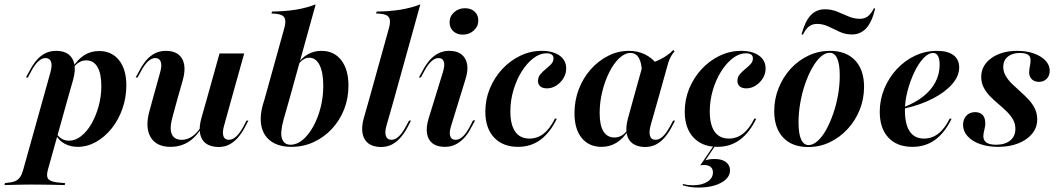

<svg xmlns="http://www.w3.org/2000/svg" viewBox="-105 -661 4838 879"><path d="M348.4 -427.4Q406.5 -427.4 439.9 -385.5Q473.4 -343.5 473.4 -270.2Q473.4 -214.5 455.6 -163.7Q437.9 -112.9 406.5 -73.4Q375 -33.9 334.7 -11.3Q294.4 11.3 250.8 11.3Q217.7 11.3 191.5 -2.8Q165.3 -16.9 152.4 -41.1L154.8 -48.4Q163.7 -33.9 178.2 -25.4Q192.7 -16.9 211.3 -16.9Q239.5 -16.9 266.1 -37.5Q292.7 -58.1 313.3 -93.5Q333.9 -129 346.4 -174.2Q358.9 -219.4 358.9 -267.7Q358.9 -324.2 341.1 -354.4Q323.4 -384.7 289.5 -384.7Q272.6 -384.7 257.3 -375.8Q241.9 -366.9 229.8 -349.2L227.4 -352.4Q251.6 -390.3 281.5 -408.9Q311.3 -427.4 348.4 -427.4ZM91.9 -208.1 125.8 -329.8Q134.7 -361.3 128.6 -378.2Q122.6 -395.2 103.2 -395.2Q87.1 -395.2 70.6 -380.2Q54 -365.3 37.9 -334.7L22.6 -306.5H13.7L32.3 -340.3Q46 -366.1 62.9 -385.9Q79.8 -405.6 102 -416.9Q124.2 -428.2 152.4 -428.2Q187.9 -428.2 208.9 -412.1Q229.8 -396 235.5 -366.5Q241.1 -337.1 229.8 -296L204.8 -208.1ZM38.7 183.9Q19.4 183.9 1.2 184.3Q-16.9 184.7 -37.5 185.1Q-58.1 185.5 -84.7 186.3L-82.3 177.4L-66.1 175Q-46 173.4 -33.5 167.3Q-21 161.3 -12.9 149.6Q-4.8 137.9 0.8 117.7L91.9 -208.1H204.8L114.5 115.3Q105.6 146 116.5 158.9Q127.4 171.8 165.3 175L193.5 177.4L191.1 186.3Q169.4 185.5 144 185.1Q118.5 184.7 91.9 184.3Q65.3 183.9 36.3 183.9H38.7Z M707.3 -208.1 685.5 -128.2Q670.2 -75 681 -48Q691.9 -21 726.6 -21Q760.5 -21 789.1 -48Q817.7 -75 842.7 -132.3L845.2 -126.6Q813.7 -55.6 772.6 -22.2Q731.5 11.3 675.8 11.3Q610.5 11.3 584.3 -33.5Q558.1 -78.2 579.8 -154.8L594.4 -208.1ZM594.4 -208.1 628.2 -329.8Q637.1 -361.3 631 -378.2Q625 -395.2 605.6 -395.2Q589.5 -395.2 573 -380.2Q556.5 -365.3 540.3 -334.7L525 -306.5H516.1L534.7 -340.3Q548.4 -366.1 565.3 -385.9Q582.3 -405.6 604.4 -416.9Q626.6 -428.2 654.8 -428.2Q690.3 -428.2 711.3 -412.1Q732.3 -396 737.9 -366.5Q743.5 -337.1 732.3 -296L707.3 -208.1ZM841.9 -208.1 900 -416.1H1012.9L954.8 -208.1ZM921 -86.3Q912.1 -55.6 917.7 -38.3Q923.4 -21 942.7 -21Q959.7 -21 976.2 -35.9Q992.7 -50.8 1008.9 -80.6L1023.4 -108.9H1032.3L1014.5 -75Q1000.8 -50 983.5 -30.2Q966.1 -10.5 944.4 0.8Q922.6 12.1 894.4 12.1Q858.9 11.3 837.5 -4.4Q816.1 -20.2 810.9 -50Q805.6 -79.8 816.9 -120.2L841.9 -208.1H954.8Z M1229.8 11.3Q1173.4 11.3 1138.3 -12.5Q1103.2 -36.3 1092.7 -79.4Q1082.3 -122.6 1098.4 -181.5L1106.5 -208.1H1220.2L1192.7 -111.3Q1176.6 -52.4 1186.3 -25.4Q1196 1.6 1225 1.6Q1254 1.6 1280.6 -20.6Q1307.3 -42.7 1328.6 -81Q1350 -119.4 1362.5 -167.7Q1375 -216.1 1375 -267.7Q1375 -329 1358.1 -362.9Q1341.1 -396.8 1310.5 -396.8Q1295.2 -396.8 1281.5 -387.1Q1267.7 -377.4 1256.5 -358.1V-365.3Q1273.4 -394.4 1302.4 -411.3Q1331.5 -428.2 1366.1 -428.2Q1424.2 -428.2 1457.3 -385.5Q1490.3 -342.7 1490.3 -269.4Q1490.3 -210.5 1470.2 -159.7Q1450 -108.9 1414.1 -70.6Q1378.2 -32.3 1331 -10.5Q1283.9 11.3 1229.8 11.3ZM1106.5 -208.1 1194.4 -524.2Q1203.2 -553.2 1200.8 -569.4Q1198.4 -585.5 1183.9 -591.9Q1169.4 -598.4 1137.9 -599.2L1140.3 -608.1Q1202.4 -608.9 1250.8 -616.9Q1299.2 -625 1340.3 -641.1L1220.2 -208.1Z M1585.5 -208.1 1673.4 -524.2Q1682.3 -553.2 1679.8 -569.4Q1677.4 -585.5 1662.9 -591.9Q1648.4 -598.4 1616.9 -599.2L1619.4 -608.1Q1681.5 -608.9 1729.8 -616.9Q1778.2 -625 1819.4 -641.1L1699.2 -208.1ZM1664.5 -86.3Q1655.6 -55.6 1661.7 -38.3Q1667.7 -21 1687.1 -21Q1704 -21 1720.2 -35.9Q1736.3 -50.8 1752.4 -80.6L1767.7 -108.9H1776.6L1758.9 -75Q1745.2 -50 1727.8 -30.2Q1710.5 -10.5 1688.7 0.8Q1666.9 12.1 1637.9 12.1Q1602.4 11.3 1581.5 -4.4Q1560.5 -20.2 1554.8 -50Q1549.2 -79.8 1560.5 -120.2L1585.5 -208.1H1699.2Z M1960.5 -85.5Q1950.8 -55.6 1956 -38.3Q1961.3 -21 1980.6 -21Q1997.6 -21 2013.7 -35.9Q2029.8 -50.8 2046 -81.5L2060.5 -109.7H2070.2L2051.6 -75.8Q2038.7 -50 2021 -30.6Q2003.2 -11.3 1981.5 0Q1959.7 11.3 1931.5 11.3Q1896 11.3 1875.4 -4.4Q1854.8 -20.2 1850 -49.6Q1845.2 -79 1857.3 -118.5L1922.6 -330.6Q1932.3 -361.3 1927 -378.2Q1921.8 -395.2 1902.4 -395.2Q1886.3 -395.2 1869.8 -380.2Q1853.2 -365.3 1837.1 -334.7L1821.8 -306.5H1812.9L1831.5 -340.3Q1845.2 -366.1 1862.5 -385.9Q1879.8 -405.6 1902 -416.9Q1924.2 -428.2 1951.6 -428.2Q1987.1 -428.2 2007.7 -412.1Q2028.2 -396 2033.5 -366.9Q2038.7 -337.9 2025.8 -297.6ZM2013.7 -502.4Q1987.1 -502.4 1970.2 -518.1Q1953.2 -533.9 1953.2 -558.9Q1953.2 -586.3 1973.8 -604.8Q1994.4 -623.4 2023.4 -623.4Q2050.8 -623.4 2067.7 -608.1Q2084.7 -592.7 2084.7 -567.7Q2084.7 -540.3 2064.1 -521.4Q2043.5 -502.4 2013.7 -502.4Z M2266.9 11.3Q2196.8 11.3 2156.9 -31.5Q2116.9 -74.2 2116.9 -150Q2116.9 -205.6 2137.5 -255.6Q2158.1 -305.6 2194 -344.4Q2229.8 -383.1 2276.6 -405.6Q2323.4 -428.2 2375 -428.2Q2426.6 -428.2 2456.9 -406.5Q2487.1 -384.7 2487.1 -347.6Q2487.1 -323.4 2474.6 -302.8Q2462.1 -282.3 2441.9 -269.4Q2421.8 -256.5 2399.2 -256.5Q2379.8 -256.5 2369 -265.3Q2358.1 -274.2 2358.1 -290.3Q2358.1 -308.1 2369 -321Q2379.8 -333.9 2393.5 -344.8Q2407.3 -355.6 2418.1 -367.3Q2429 -379 2429 -393.5Q2429 -416.9 2397.6 -416.9Q2366.1 -416.9 2336.7 -394.4Q2307.3 -371.8 2283.5 -333.9Q2259.7 -296 2245.6 -248.4Q2231.5 -200.8 2231.5 -150.8Q2231.5 -90.3 2253.6 -58.5Q2275.8 -26.6 2318.5 -26.6Q2354.8 -26.6 2383.5 -48.8Q2412.1 -71 2435.5 -117.7H2444.4Q2413.7 -54 2369.8 -21.4Q2325.8 11.3 2266.9 11.3Z M2649.2 11.3Q2591.1 11.3 2558.1 -29.4Q2525 -70.2 2525 -142.7Q2525 -200.8 2544.8 -252.4Q2564.5 -304 2599.2 -343.1Q2633.9 -382.3 2679 -405.2Q2724.2 -428.2 2774.2 -428.2Q2814.5 -428.2 2847.6 -412.1Q2880.6 -396 2905.6 -363.7L2833.9 -328.2Q2833.1 -372.6 2819.8 -395.6Q2806.5 -418.5 2781.5 -418.5Q2755.6 -418.5 2730.2 -394.8Q2704.8 -371 2684.7 -331Q2664.5 -291.1 2652.4 -242.3Q2640.3 -193.5 2640.3 -143.5Q2640.3 -87.1 2657.7 -59.3Q2675 -31.5 2708.1 -31.5Q2725.8 -31.5 2741.1 -40.3Q2756.5 -49.2 2768.5 -66.9L2771 -63.7Q2748.4 -26.6 2717.7 -7.7Q2687.1 11.3 2649.2 11.3ZM2794.4 -208.1 2837.1 -361.3Q2883.1 -371.8 2919 -389.9Q2954.8 -408.1 2977.4 -432.3L2983.1 -425Q2975.8 -417.7 2970.6 -409.3Q2965.3 -400.8 2960.5 -389.9Q2955.6 -379 2951.6 -363.7L2908.1 -208.1ZM2873.4 -86.3Q2865.3 -55.6 2871 -38.3Q2876.6 -21 2896 -21Q2912.9 -21 2929 -35.9Q2945.2 -50.8 2961.3 -80.6L2976.6 -108.9H2985.5L2967.7 -75Q2954 -50 2936.7 -30.2Q2919.4 -10.5 2897.6 0.8Q2875.8 12.1 2846.8 12.1Q2812.1 11.3 2790.7 -4.4Q2769.4 -20.2 2764.1 -50Q2758.9 -79.8 2770.2 -120.2L2794.4 -208.1H2908.1Z M3179.8 11.3Q3109.7 11.3 3069.8 -31.5Q3029.8 -74.2 3029.8 -150Q3029.8 -205.6 3050.4 -255.6Q3071 -305.6 3106.9 -344.4Q3142.7 -383.1 3189.5 -405.6Q3236.3 -428.2 3287.9 -428.2Q3339.5 -428.2 3369.8 -406.5Q3400 -384.7 3400 -347.6Q3400 -323.4 3387.5 -302.8Q3375 -282.3 3354.8 -269.4Q3334.7 -256.5 3312.1 -256.5Q3292.7 -256.5 3281.9 -265.3Q3271 -274.2 3271 -290.3Q3271 -308.1 3281.9 -321Q3292.7 -333.9 3306.5 -344.8Q3320.2 -355.6 3331 -367.3Q3341.9 -379 3341.9 -393.5Q3341.9 -416.9 3310.5 -416.9Q3279 -416.9 3249.6 -394.4Q3220.2 -371.8 3196.4 -333.9Q3172.6 -296 3158.5 -248.4Q3144.4 -200.8 3144.4 -150.8Q3144.4 -90.3 3166.5 -58.5Q3188.7 -26.6 3231.5 -26.6Q3267.7 -26.6 3296.4 -48.8Q3325 -71 3348.4 -117.7H3357.3Q3326.6 -54 3282.7 -21.4Q3238.7 11.3 3179.8 11.3ZM3092.7 197.6Q3071.8 197.6 3053.2 194.8Q3034.7 191.9 3020.2 187.1L3021.8 181.5Q3030.6 183.9 3042.3 185.5Q3054 187.1 3068.5 187.1Q3108.1 187.1 3133.5 171Q3158.9 154.8 3158.9 128.2Q3158.9 112.1 3148.4 103.2Q3137.9 94.4 3118.5 94.4Q3113.7 94.4 3109.3 94.8Q3104.8 95.2 3100.8 96L3161.3 7.3H3168.5L3124.2 73.4Q3132.3 70.2 3143.1 68.5Q3154 66.9 3167.7 66.9Q3200 66.9 3218.5 81Q3237.1 95.2 3237.1 118.5Q3237.1 153.2 3196.8 175.4Q3156.5 197.6 3092.7 197.6Z M3595.2 12.1Q3521 12.1 3480.2 -31.5Q3439.5 -75 3439.5 -152.4Q3439.5 -208.1 3459.7 -258.1Q3479.8 -308.1 3514.9 -346.4Q3550 -384.7 3596.4 -406.5Q3642.7 -428.2 3694.4 -428.2Q3768.5 -428.2 3809.7 -384.7Q3850.8 -341.1 3850.8 -263.7Q3850.8 -207.3 3830.6 -157.7Q3810.5 -108.1 3775 -69.8Q3739.5 -31.5 3693.5 -9.7Q3647.6 12.1 3595.2 12.1ZM3596.8 3.2Q3616.9 3.2 3637.9 -15.3Q3658.9 -33.9 3676.6 -65.7Q3694.4 -97.6 3708.9 -138.7Q3723.4 -179.8 3731.5 -225.4Q3739.5 -271 3739.5 -315.3Q3739.5 -366.9 3727.8 -393.1Q3716.1 -419.4 3693.5 -419.4Q3672.6 -419.4 3652 -400.8Q3631.5 -382.3 3613.3 -350Q3595.2 -317.7 3581 -277Q3566.9 -236.3 3558.9 -190.7Q3550.8 -145.2 3550.8 -100.8Q3550.8 -49.2 3562.5 -23Q3574.2 3.2 3596.8 3.2ZM3795.2 -503.2Q3765.3 -503.2 3739.1 -515.3Q3712.9 -527.4 3687.9 -539.5Q3662.9 -551.6 3635.5 -551.6Q3614.5 -551.6 3599.2 -540.3Q3583.9 -529 3571 -502.4L3564.5 -504Q3580.6 -563.7 3606.5 -591.1Q3632.3 -618.5 3671.8 -618.5Q3701.6 -618.5 3727.8 -607.7Q3754 -596.8 3779.4 -585.9Q3804.8 -575 3832.3 -575Q3853.2 -575 3868.1 -586.3Q3883.1 -597.6 3896 -623.4L3901.6 -621.8Q3887.1 -560.5 3860.9 -531.9Q3834.7 -503.2 3795.2 -503.2Z M4072.6 11.3Q4001.6 11.3 3962.1 -31Q3922.6 -73.4 3922.6 -149.2Q3922.6 -204.8 3943.5 -255.2Q3964.5 -305.6 4000.8 -344.8Q4037.1 -383.9 4084.3 -406Q4131.5 -428.2 4184.7 -428.2Q4233.9 -428.2 4260.1 -408.5Q4286.3 -388.7 4286.3 -352.4Q4286.3 -312.9 4254.4 -276.2Q4222.6 -239.5 4166.1 -210.1Q4109.7 -180.6 4033.9 -163.7V-171Q4086.3 -191.1 4122.6 -220.2Q4158.9 -249.2 4177.8 -285.9Q4196.8 -322.6 4196.8 -363.7Q4196.8 -391.1 4189.1 -404.8Q4181.5 -418.5 4166.9 -418.5Q4145.2 -418.5 4122.6 -394.4Q4100 -370.2 4081 -330.6Q4062.1 -291.1 4050 -245.2Q4037.9 -199.2 4037.9 -156.5Q4037.9 -91.1 4060.1 -58.9Q4082.3 -26.6 4125 -26.6Q4161.3 -26.6 4190.3 -48.8Q4219.4 -71 4242.7 -117.7H4251.6Q4221 -54 4176.6 -21.4Q4132.3 11.3 4072.6 11.3Z M4464.5 11.3Q4417.7 11.3 4381.5 -1.6Q4345.2 -14.5 4324.6 -37.5Q4304 -60.5 4304 -89.5Q4304 -115.3 4319.4 -131.5Q4334.7 -147.6 4358.9 -147.6Q4380.6 -147.6 4392.7 -135.5Q4404.8 -123.4 4405.6 -100.8Q4406.5 -85.5 4401.6 -67.3Q4396.8 -49.2 4396.8 -36.3Q4397.6 -16.9 4412.1 -7.7Q4426.6 1.6 4454.8 1.6Q4496 1.6 4519.8 -17.7Q4543.5 -37.1 4543.5 -71Q4543.5 -95.2 4532.3 -114.5Q4521 -133.9 4503.2 -151.2Q4485.5 -168.5 4465.3 -185.5Q4445.2 -202.4 4427.4 -220.6Q4409.7 -238.7 4398.4 -260.5Q4387.1 -282.3 4387.1 -308.9Q4387.1 -361.3 4433.5 -394.8Q4479.8 -428.2 4552.4 -428.2Q4595.2 -428.2 4628.6 -416.1Q4662.1 -404 4681.5 -383.5Q4700.8 -362.9 4700.8 -337.1Q4700.8 -314.5 4687.1 -300.4Q4673.4 -286.3 4651.6 -286.3Q4631.5 -286.3 4619.4 -297.6Q4607.3 -308.9 4606.5 -328.2Q4606.5 -341.9 4610.1 -358.9Q4613.7 -375.8 4612.9 -386.3Q4612.9 -403.2 4600.8 -410.9Q4588.7 -418.5 4563.7 -418.5Q4529 -418.5 4508.5 -401.2Q4487.9 -383.9 4487.9 -354.8Q4487.9 -333.1 4499.2 -313.7Q4510.5 -294.4 4528.2 -277Q4546 -259.7 4565.7 -242.3Q4585.5 -225 4603.2 -206Q4621 -187.1 4632.3 -164.5Q4643.5 -141.9 4643.5 -114.5Q4643.5 -77.4 4620.6 -49.2Q4597.6 -21 4557.3 -4.8Q4516.9 11.3 4464.5 11.3Z"/></svg>

Font: Playfair 144pt
Style: Bold Italic
Weight: 700
Italic angle: -15.6°
Designer: Claus Eggers Sørensen
Foundry: Claus Eggers Sørensen
Version: Version 2.203